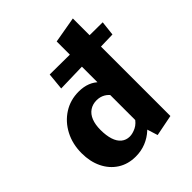

<svg xmlns="http://www.w3.org/2000/svg" viewBox="-202 -851 991 991"><g transform="rotate(-45 293.5 -355.5)"><path d="M218 11Q162 11 120 -16Q78 -43 55 -90.5Q32 -138 32 -199Q32 -266 60 -319.5Q88 -373 136.5 -404Q185 -435 246 -435Q282 -435 310 -424Q338 -413 357.5 -392Q377 -371 387 -343L360 -292Q346 -315 325.5 -326.5Q305 -338 280 -338Q251 -338 229.5 -323.5Q208 -309 197 -281.5Q186 -254 186 -215Q186 -174 195.5 -144.5Q205 -115 224 -99.5Q243 -84 269 -84Q290 -84 315 -96Q340 -108 359 -139L402 -101Q381 -67 354 -42Q327 -17 292.5 -3Q258 11 218 11ZM376 12 349 -74V-698L492 -723V-11ZM203 -603 587 -600 578 -520 194 -510Z"/></g></svg>

Font: Ysabeau Infant ExtraBold
Style: Regular
Weight: 800
Designer: Christian Thalmann (Catharsis Fonts)
Version: Version 2.001;gftools[0.9.30]; featfreeze: ss01,ss02,lnum